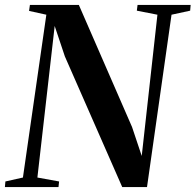

<svg xmlns="http://www.w3.org/2000/svg" viewBox="-38 -763 798 783"><path d="M-18 0 -16 -23 55.5 -39 151 -703 80.5 -718.5 84 -743H283.5L500.5 -245L540 -127L604 -703L520 -719.5L523 -743H739.5L737.5 -719.5L661.5 -703L561.5 0H460.5L226.5 -533L185 -657L114.5 -39L203 -23L200.5 0Z"/></svg>

Font: Merriweather 120pt SemiBold
Style: Italic
Weight: 600
Italic angle: -7.8°
Version: Version 2.101